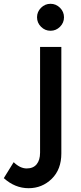

<svg xmlns="http://www.w3.org/2000/svg" viewBox="-130 -779 424 1011"><path d="M81 25V-532H193V29Q193 113 142.5 162.5Q92 212 20.5 212Q-51 212 -110 159L-58 75Q-24 108 10.5 108Q45 108 63 86Q81 64 81 25ZM86 -638Q65 -659 65 -688Q65 -717 86 -738Q107 -759 136 -759Q165 -759 186 -738Q207 -717 207 -688Q207 -659 186 -638Q165 -617 136 -617Q107 -617 86 -638Z"/></svg>

Font: Montreal
Style: Regular
Weight: 400
Designer: Julieta Ulanovsky, usr_local_share
Foundry: Julieta Ulanovsky, usr_local_share
Version: Version 2.001